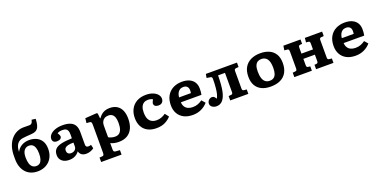

<svg xmlns="http://www.w3.org/2000/svg" viewBox="-18 -1796 5975 3024"><g transform="rotate(-20 2970.0 -284.5)"><path d="M317.5 13.5Q253 13.5 202.2 -8.2Q151.5 -30 116.5 -70.5Q81.5 -111 63.2 -166.5Q45 -222 45 -288.5V-338.5Q45 -435 70 -505.7Q95 -576.5 137.5 -623.2Q180 -670 232.5 -692.7Q285 -715.5 340.5 -715.5Q351.5 -715.5 363.5 -715.2Q375.5 -715 392.7 -715Q410 -715 436 -714.5Q454 -714 467.5 -721.2Q481 -728.5 490 -746.5Q494 -755 496.5 -765.5Q499 -776 501 -785L567.5 -776Q565.5 -722.5 556.2 -681.5Q547 -640.5 525 -614.5Q503 -588.5 460.5 -578.5Q447 -575.5 425.5 -573.5Q404 -571.5 378.5 -569.7Q353 -568 325.5 -565.7Q298 -563.5 271.5 -559.5Q241 -555.5 217.7 -542Q194.5 -528.5 178.2 -506.2Q162 -484 153.3 -453.2Q144.5 -422.5 142.5 -383.5L143 -377Q174.5 -436.5 229.3 -467Q284 -497.5 355 -497.5Q420.5 -497.5 474.3 -472.5Q528 -447.5 559.5 -396.5Q591 -345.5 591 -265Q591 -200 570.5 -148.2Q550 -96.5 512.8 -60.5Q475.5 -24.5 425.5 -5.5Q375.5 13.5 317.5 13.5ZM325 -73.5Q359.5 -73.5 383 -92Q406.5 -110.5 418.7 -147.8Q431 -185 431 -241Q431 -303 417.7 -341.5Q404.5 -380 380.2 -397.5Q356 -415 321 -415Q271 -415 240.3 -376.7Q209.5 -338.5 209.5 -258Q209.5 -198 222.3 -156.5Q235 -115 260.8 -94.3Q286.5 -73.5 325 -73.5Z M846 14Q770 14 726 -24Q682 -62 682 -125Q682 -185.5 713.7 -220.8Q745.5 -256 815.2 -272.5Q885 -289 998 -293V-361Q998 -391.5 990.7 -415Q983.5 -438.5 962.3 -452.2Q941 -466 899.5 -466Q874 -466 850.8 -460Q827.5 -454 814 -444Q824 -428.5 830 -416.7Q836 -405 838.8 -396.5Q841.5 -388 841.5 -382Q841.5 -358.5 820.5 -343.2Q799.5 -328 762.5 -328Q726 -328 707.5 -345.2Q689 -362.5 689 -393Q689 -433 719.5 -465.7Q750 -498.5 803.8 -517.8Q857.5 -537 926.5 -537Q1010.5 -537 1061 -514.3Q1111.5 -491.5 1134 -448.5Q1156.5 -405.5 1156.5 -345V-129Q1156.5 -108.5 1166 -96.3Q1175.5 -84 1199 -84Q1212 -84 1223 -86.3Q1234 -88.5 1246 -92.5L1260.5 -30.5Q1240.5 -14 1205.5 0Q1170.5 14 1131 14Q1080.5 14 1051.8 -8.5Q1023 -31 1014.5 -68.5Q998.5 -45.5 975 -26.8Q951.5 -8 919.5 3Q887.5 14 846 14ZM908 -77Q934 -77 954.3 -86.8Q974.5 -96.5 986.2 -114.3Q998 -132 998 -154.5V-221Q943 -221 908.3 -212.7Q873.5 -204.5 856.8 -187.5Q840 -170.5 840 -142.5Q840 -113 857.5 -95Q875 -77 908 -77Z M1303.5 216V141L1350 138Q1365.5 136.5 1373.2 127Q1381 117.5 1381 89.5V-375Q1381 -409 1374.2 -421.7Q1367.5 -434.5 1342.5 -435.5L1296 -438.5L1305 -518L1497 -531L1514.5 -521.5L1523 -436H1528.5Q1550 -467 1576.3 -489.8Q1602.5 -512.5 1637.5 -525.3Q1672.5 -538 1718.5 -538Q1787.5 -538 1836.8 -508.8Q1886 -479.5 1912.3 -422Q1938.5 -364.5 1938.5 -281Q1938.5 -190 1909 -123.8Q1879.5 -57.5 1821 -21.8Q1762.5 14 1675.5 14Q1638.5 14 1601.8 6.3Q1565 -1.5 1539.5 -15.5V89Q1539.5 113 1546.5 123.7Q1553.5 134.5 1575 136.5L1645.5 141.5V216ZM1649.5 -84Q1690 -84 1717 -103.5Q1744 -123 1758 -163.8Q1772 -204.5 1772 -268.5Q1772 -324.5 1759.5 -361Q1747 -397.5 1722 -415.7Q1697 -434 1659.5 -434Q1621.5 -434 1594.8 -418.2Q1568 -402.5 1553.8 -374.7Q1539.5 -347 1539.5 -309V-114Q1556.5 -101.5 1587.8 -92.8Q1619 -84 1649.5 -84Z M2308.5 14Q2222.5 14 2162 -18.3Q2101.5 -50.5 2069.7 -110.3Q2038 -170 2038 -251.5Q2038 -337.5 2072.5 -401.8Q2107 -466 2171.5 -502Q2236 -538 2325.5 -538Q2393 -538 2442.3 -518Q2491.5 -498 2518.3 -465.7Q2545 -433.5 2545 -395Q2545 -372.5 2535.8 -353.5Q2526.5 -334.5 2508 -323Q2489.5 -311.5 2460.5 -311.5Q2424 -311.5 2403.8 -326.7Q2383.5 -342 2383.5 -368.5Q2383.5 -379 2389.5 -394Q2395.5 -409 2408.5 -433.5Q2392 -443 2372.3 -448Q2352.5 -453 2327 -453Q2290 -453 2261.3 -435.7Q2232.5 -418.5 2216 -381.5Q2199.5 -344.5 2199.5 -285Q2199.5 -189 2240 -146Q2280.5 -103 2351.5 -103Q2395 -103 2431.5 -116.5Q2468 -130 2504.5 -155L2553 -91.5Q2514 -47 2454 -16.5Q2394 14 2308.5 14Z M2918.5 14Q2829.5 14 2767.5 -18.5Q2705.5 -51 2672.7 -109.8Q2640 -168.5 2640 -246.5Q2640 -340 2677 -404.8Q2714 -469.5 2779.3 -503.5Q2844.5 -537.5 2930 -537.5Q3000.5 -537.5 3052 -514.3Q3103.5 -491 3131.3 -447Q3159 -403 3159 -339.5Q3159 -314 3157 -288.5Q3155 -263 3150 -238H2805Q2807.5 -193 2827 -162.8Q2846.5 -132.5 2880 -117.5Q2913.5 -102.5 2957.5 -102.5Q3005.5 -102.5 3044.3 -117.3Q3083 -132 3118 -157.5L3169 -99Q3127 -49 3062.5 -17.5Q2998 14 2918.5 14ZM2804.5 -320.5H3003.5Q3005.5 -333.5 3006.2 -344.8Q3007 -356 3007 -367Q3007 -407 2985 -429.7Q2963 -452.5 2921 -452.5Q2886.5 -452.5 2861.5 -436Q2836.5 -419.5 2822.3 -390Q2808 -360.5 2804.5 -320.5Z M3314 13Q3272 13 3242 -9Q3212 -31 3212 -67Q3212 -88 3222.7 -106.8Q3233.5 -125.5 3252 -137Q3270.5 -148.5 3293 -148.5Q3316.5 -148.5 3331.3 -132.5Q3346 -116.5 3356 -98Q3362 -105 3369 -122Q3376 -139 3383.5 -165Q3388 -182 3392.3 -208.5Q3396.5 -235 3399.5 -268Q3402.5 -301 3404.3 -337.8Q3406 -374.5 3406 -412Q3406 -431 3400.3 -439.2Q3394.5 -447.5 3378.5 -450L3316.5 -460L3327.5 -524H3849V-450L3807.5 -446.5Q3787.5 -444.5 3781.5 -435.5Q3775.5 -426.5 3775.5 -405.5V-118.5Q3775.5 -97.5 3781.5 -88.8Q3787.5 -80 3807.5 -77.5L3849 -74V0H3545.5V-73L3588 -77.5Q3605 -79.5 3610.7 -88Q3616.5 -96.5 3616.5 -119.5V-436.5H3500.5Q3500.5 -401.5 3499 -365.7Q3497.5 -330 3495 -296.5Q3492.5 -263 3488.8 -233.5Q3485 -204 3480.5 -181.5Q3471 -133.5 3456 -97.3Q3441 -61 3420.5 -36.3Q3400 -11.5 3373.5 0.7Q3347 13 3314 13Z M4223 14Q4134 14 4070.8 -16.7Q4007.5 -47.5 3974.2 -106.7Q3941 -166 3941 -251Q3941 -347 3978.7 -410.3Q4016.5 -473.5 4084.5 -505.5Q4152.5 -537.5 4242.5 -537.5Q4327.5 -537.5 4391 -508.5Q4454.5 -479.5 4490 -420.8Q4525.5 -362 4525.5 -272Q4525.5 -180 4490.3 -116Q4455 -52 4387.3 -19Q4319.5 14 4223 14ZM4238.5 -78Q4280 -78 4306.5 -97Q4333 -116 4345.7 -154.3Q4358.5 -192.5 4358.5 -250Q4358.5 -303.5 4349.5 -341Q4340.5 -378.5 4323 -401.5Q4305.5 -424.5 4281.3 -435.2Q4257 -446 4226.5 -446Q4190.5 -446 4163.8 -429.5Q4137 -413 4122.5 -376.5Q4108 -340 4108 -279.5Q4108 -211.5 4122.8 -166.8Q4137.5 -122 4166.5 -100Q4195.5 -78 4238.5 -78Z M4620 0V-74L4666 -79Q4682.5 -81 4687.7 -91Q4693 -101 4693 -127V-397Q4693 -423 4687.2 -433.2Q4681.5 -443.5 4666 -445L4616 -450L4627 -524H4914V-450.5L4877.5 -447Q4861.5 -445 4856.8 -435Q4852 -425 4852 -402.5V-309.5H5045V-405.5Q5045 -428.5 5039.2 -437Q5033.5 -445.5 5016.5 -447.5L4980 -450.5L4986.5 -524H5276V-450L5236 -446.5Q5216 -444.5 5210 -435.5Q5204 -426.5 5204 -405.5V-118.5Q5204 -97.5 5210 -88.8Q5216 -80 5236 -77.5L5276 -74V0H4984.5V-73.5L5016.5 -76.5Q5033.5 -78.5 5039.2 -87Q5045 -95.5 5045 -118.5V-221.5H4852V-121.5Q4852 -99 4856.8 -89.3Q4861.5 -79.5 4877.5 -77L4914 -73.5V0Z M5646.5 14Q5557.5 14 5495.5 -18.5Q5433.5 -51 5400.7 -109.8Q5368 -168.5 5368 -246.5Q5368 -340 5405 -404.8Q5442 -469.5 5507.3 -503.5Q5572.5 -537.5 5658 -537.5Q5728.5 -537.5 5780 -514.3Q5831.5 -491 5859.3 -447Q5887 -403 5887 -339.5Q5887 -314 5885 -288.5Q5883 -263 5878 -238H5533Q5535.5 -193 5555 -162.8Q5574.5 -132.5 5608 -117.5Q5641.5 -102.5 5685.5 -102.5Q5733.5 -102.5 5772.3 -117.3Q5811 -132 5846 -157.5L5897 -99Q5855 -49 5790.5 -17.5Q5726 14 5646.5 14ZM5532.5 -320.5H5731.5Q5733.5 -333.5 5734.2 -344.8Q5735 -356 5735 -367Q5735 -407 5713 -429.7Q5691 -452.5 5649 -452.5Q5614.5 -452.5 5589.5 -436Q5564.5 -419.5 5550.3 -390Q5536 -360.5 5532.5 -320.5Z"/></g></svg>

Font: Literata Variable Black
Style: Regular
Weight: 900
Designer: Latin by Veronika Burian and Jose Scaglione. Greek by Irene Vlachou. Cyrillic by Vera Evstafieva.
Foundry: TypeTogether
Version: Version 3.021